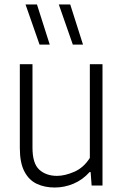

<svg xmlns="http://www.w3.org/2000/svg" viewBox="-20 -828 552 857"><path d="M224 9Q179.5 9 144.2 -7.5Q109 -24 88.8 -62.8Q68.5 -101.5 68.5 -167.5V-541.5H125V-169Q125 -98 155.5 -70.5Q186 -43 234.5 -43Q269 -43 311 -61Q353 -79 381 -123V-541.5H437.5V0H389L384.5 -60H380Q348.5 -25 308 -8Q267.5 9 224 9ZM305 -629 242.5 -808H293.5L350.5 -629ZM156.5 -629 94 -808H145L202 -629Z"/></svg>

Font: Encode Sans Semi Condensed Light
Style: Regular
Weight: 300
Width: 4
Designer: Multiple Designers
Foundry: Impallari Type
Version: Version 3.000; ttfautohint (v1.8.3) -l 8 -r 50 -G 200 -x 14 